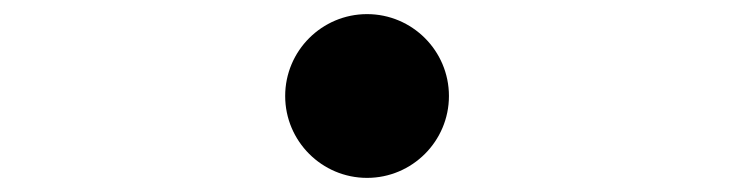

<svg xmlns="http://www.w3.org/2000/svg" viewBox="-20 -516 1040 272"><path d="M384 -380C384 -316 436 -264 500 -264C564 -264 616 -316 616 -380C616 -444 564 -496 500 -496C436 -496 384 -444 384 -380Z"/></svg>

Font: Spoqa Han Sans Neo Medium
Style: Regular
Weight: 500
Designer: [Spoqa Han Sans Neo] Dong-huui Kim ___ Younghwa Kang ___ Yujin Lee ___ [Noto Sans] Ryoko NISHIZUKA ____ (kana & ideograp
Foundry: Spoqa (http://www.spoqa-han-sans.com)
Version: Version 1.100;hotconv 1.0.109;makeotfexe 2.5.65596